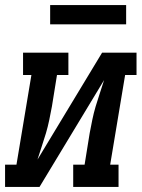

<svg xmlns="http://www.w3.org/2000/svg" viewBox="-42 -738 562 758"><path d="M-22 0V-88H23L82 -442H49V-530H228V-442H183L163 -318Q158 -291 152.5 -264.5Q147 -238 139.5 -212.5Q132 -187 123 -160.5Q114 -134 106 -108L361 -530H497V-442H452L393 -88H426V0H247V-88H292L312 -212Q317 -239 322.5 -265.5Q328 -292 335.5 -317.5Q343 -343 352 -369.5Q361 -396 369 -422L114 0ZM156 -642V-718H456V-642Z"/></svg>

Font: Iosevka Curly Slab SmBdObl
Style: Regular
Weight: 600
Italic angle: -9°
Monospace: yes
Designer: Belleve Invis
Foundry: Belleve Invis
Version: Version 11.0.0; ttfautohint (v1.8.3)